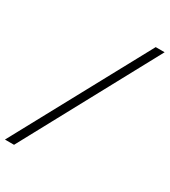

<svg xmlns="http://www.w3.org/2000/svg" viewBox="-217 -836 924 1045"><g transform="rotate(30 244.5 -314.0)"><path d="M-13 109 446 -737H502L44 109Z"/></g></svg>

Font: Tomorrow Light
Style: Italic
Weight: 300
Italic angle: -10°
Designer: Tony de Marco, Monica Rizzolli
Foundry: Just in Type
Version: Version 2.002